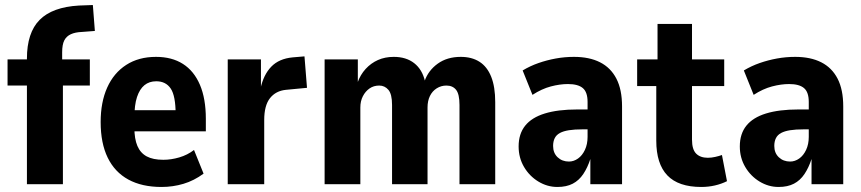

<svg xmlns="http://www.w3.org/2000/svg" viewBox="-20 -732 3423 763"><path d="M87 0V-392H10V-496H124L87 -457V-499Q87 -602 137.5 -653Q188 -704 294 -710L349 -712L357 -609L305 -605Q279 -604 261.5 -596Q244 -588 235.5 -571.5Q227 -555 227 -524V-464L192 -496H337V-392H230V0Z M622 11Q544 11 490 -18.5Q436 -48 408 -105.5Q380 -163 380 -247Q380 -326 406 -384Q432 -442 481.5 -474Q531 -506 600 -506Q663 -506 707 -478Q751 -450 774.5 -395Q798 -340 798 -260V-210H497V-294H692L678 -277Q678 -351 658.5 -380Q639 -409 601 -409Q573 -409 554 -393.5Q535 -378 524.5 -346.5Q514 -315 514 -263V-225Q514 -180 526 -152Q538 -124 563 -110.5Q588 -97 629 -97Q660 -97 692.5 -106.5Q725 -116 751 -136L789 -42Q751 -14 709 -1.5Q667 11 622 11Z M885 0V-496H1017V-379H1015Q1027 -435 1058 -467Q1089 -499 1143 -504L1190 -508L1200 -383L1116 -375Q1076 -371 1053 -342Q1030 -313 1030 -255V0Z M1270 0V-496H1402V-404H1401Q1412 -435 1433 -458Q1454 -481 1482 -493.5Q1510 -506 1545 -506Q1594 -506 1626 -481Q1658 -456 1669 -409H1667Q1682 -452 1719.5 -479Q1757 -506 1811 -506Q1855 -506 1885.5 -486.5Q1916 -467 1932 -427Q1948 -387 1948 -326V0H1806V-315Q1806 -358 1792.5 -375Q1779 -392 1754 -392Q1733 -392 1715.5 -381Q1698 -370 1688.5 -350.5Q1679 -331 1679 -305V0H1538V-315Q1538 -358 1523.5 -375Q1509 -392 1487 -392Q1465 -392 1448.5 -380.5Q1432 -369 1422 -349.5Q1412 -330 1412 -305V0Z M2195 11Q2155 11 2119.5 -10.5Q2084 -32 2062.5 -68.5Q2041 -105 2041 -150Q2041 -200 2067 -232.5Q2093 -265 2145 -281Q2197 -297 2274 -297H2330V-218H2295Q2263 -218 2241 -214.5Q2219 -211 2205 -203.5Q2191 -196 2184.5 -183Q2178 -170 2178 -152Q2178 -124 2196 -107Q2214 -90 2241 -90Q2260 -90 2277 -102Q2294 -114 2304.5 -136.5Q2315 -159 2315 -188V-327Q2315 -366 2296 -382Q2277 -398 2237 -398Q2205 -398 2169 -388.5Q2133 -379 2096 -355L2057 -452Q2087 -470 2120 -481.5Q2153 -493 2188.5 -499.5Q2224 -506 2261 -506Q2322 -506 2364.5 -484.5Q2407 -463 2429.5 -419.5Q2452 -376 2452 -309V0H2326V-100Q2315 -66 2298 -40.5Q2281 -15 2256 -2Q2231 11 2195 11Z M2767 11Q2676 11 2632 -35Q2588 -81 2588 -173V-390H2512V-496H2593V-637H2730V-496H2858V-390H2730V-177Q2730 -138 2746.5 -121.5Q2763 -105 2793 -105Q2807 -105 2822.5 -108.5Q2838 -112 2849 -116L2869 -12Q2847 -1 2821 5Q2795 11 2767 11Z M3074 11Q3034 11 2998.5 -10.5Q2963 -32 2941.5 -68.5Q2920 -105 2920 -150Q2920 -200 2946 -232.5Q2972 -265 3024 -281Q3076 -297 3153 -297H3209V-218H3174Q3142 -218 3120 -214.5Q3098 -211 3084 -203.5Q3070 -196 3063.5 -183Q3057 -170 3057 -152Q3057 -124 3075 -107Q3093 -90 3120 -90Q3139 -90 3156 -102Q3173 -114 3183.5 -136.5Q3194 -159 3194 -188V-327Q3194 -366 3175 -382Q3156 -398 3116 -398Q3084 -398 3048 -388.5Q3012 -379 2975 -355L2936 -452Q2966 -470 2999 -481.5Q3032 -493 3067.5 -499.5Q3103 -506 3140 -506Q3201 -506 3243.5 -484.5Q3286 -463 3308.5 -419.5Q3331 -376 3331 -309V0H3205V-100Q3194 -66 3177 -40.5Q3160 -15 3135 -2Q3110 11 3074 11Z"/></svg>

Font: Nunito Sans 10pt Condensed ExtraBold
Style: Regular
Weight: 800
Width: 3
Designer: Vernon Adams
Foundry: Vernon Adams
Version: Version 3.101;gftools[0.9.27]